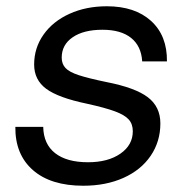

<svg xmlns="http://www.w3.org/2000/svg" viewBox="-20 -583 601 613"><path d="M29 -178H118Q119 -123 156 -94Q193 -65 261 -65Q325 -65 364.5 -92.5Q404 -120 404 -164Q404 -187 391 -201.5Q378 -216 347 -227.5Q316 -239 257 -252Q166 -271 127.5 -299.5Q89 -328 89 -377Q89 -430 119 -472.5Q149 -515 202 -539Q255 -563 321 -563Q411 -563 462.5 -516Q514 -469 513 -387H434Q431 -436 398.5 -462Q366 -488 307 -488Q247 -488 212 -464Q177 -440 177 -399Q177 -379 189 -366Q201 -353 231.5 -343Q262 -333 320 -321Q412 -303 452 -272.5Q492 -242 492 -189Q492 -131 461 -85.5Q430 -40 374 -15Q318 10 246 10Q142 10 85 -40Q28 -90 29 -178Z"/></svg>

Font: Open Sauce Sans
Style: Italic
Weight: 400
Italic angle: -10°
Designer: Alfredo Marco Pradil
Foundry: Creative Sauce Fz LLC
Version: Version 1.477